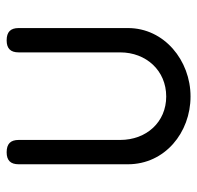

<svg xmlns="http://www.w3.org/2000/svg" viewBox="-28 -568 607 592"><g transform="rotate(-90 276.0 -271.5)"><path d="M66 -181C66 -67 164 12 275 12C386 12 486 -69 486 -181V-518C486 -543 474 -555 448 -555C423 -555 411 -543 411 -518V-205C411 -125 355 -63 275 -63C196 -63 141 -124 141 -205V-518C141 -543 129 -555 103 -555C78 -555 66 -543 66 -518Z"/></g></svg>

Font: Numismatica Pro
Style: Regular
Weight: 400
Designer: Chris Hopkins
Foundry: Edward C. D. Hopkins
Version: Version 2.19D